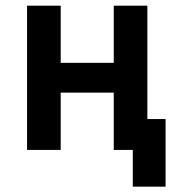

<svg xmlns="http://www.w3.org/2000/svg" viewBox="-20 -538 626 689"><path d="M456.5 131.8V0H388.2V-205.6H197.8V0H77.1V-517.6H197.8V-312.5H388.2V-517.6H508.8V-110.8H574.2V131.8Z"/></svg>

Font: Cascadia Mono NF SemiBold
Style: Regular
Weight: 600
Monospace: yes
Designer: Aaron Bell
Foundry: Saja Typeworks
Version: Version 2404.023; ttfautohint (v1.8.4)